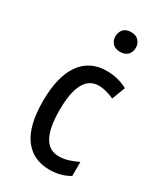

<svg xmlns="http://www.w3.org/2000/svg" viewBox="-184 -792 745 874"><g transform="rotate(30 188.0 -355.5)"><path d="M331.1 -17.1Q285.6 9.3 227.5 9.3Q141.1 9.3 93.8 -54.7Q46.9 -118.2 46.9 -247.6Q46.9 -375 94.2 -442.9Q142.1 -511.2 230.5 -511.2Q262.7 -511.2 289.6 -504.2Q316.4 -497.1 337.4 -485.8L340.3 -484.4L339.4 -481L315.4 -418L314 -414.6L310.5 -416Q292 -424.3 272 -429.7Q252.4 -435.1 233.9 -435.1Q132.8 -435.1 132.8 -248.5Q132.8 -64.9 233.4 -64.9Q258.8 -64.9 281.7 -71.8Q305.2 -78.6 327.1 -89.4L333 -92.3V-86.4V-20.5V-18.1ZM198.5 -630.9Q185.1 -645.5 185.1 -667.5Q185.1 -689.5 198.5 -704.6Q211.9 -719.7 238.3 -719.7Q264.6 -719.7 278.3 -704.6Q292 -689.5 292 -667.5Q292 -645.5 278.3 -630.9Q264.6 -616.2 238.3 -616.2Q211.9 -616.2 198.5 -630.9Z"/></g></svg>

Font: MAUL Condensed
Style: Condensed Regular
Weight: 400
Designer: MAUL
Version: Version 1.0; 2020; ttfautohint (v1.8.3)